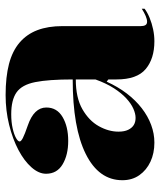

<svg xmlns="http://www.w3.org/2000/svg" viewBox="37 -592 570 684"><g transform="rotate(-90 322.0 -250.0)"><path d="M325 -515Q390 -515 436 -503Q482 -491 512 -465.5Q542 -440 556.5 -402Q571 -364 571 -312V-33Q571 -23 574.5 -17Q578 -11 587 -11Q595 -11 607 -16Q619 -21 633 -30V-20Q620 -10 600.5 -2Q581 6 559.5 10.5Q538 15 517 15Q455 15 418 -16Q381 -47 381 -120Q381 -129 381 -133Q381 -137 381 -140.5Q381 -144 381 -149L373 -155Q355 -115 331 -83.5Q307 -52 278.5 -30Q250 -8 219 3.5Q188 15 156 15Q118 15 88 1Q58 -13 40 -38.5Q22 -64 22 -99Q22 -183 115.5 -229.5Q209 -276 381 -276Q381 -362 371.5 -409.5Q362 -457 335 -476Q308 -495 257 -495Q229 -495 207 -490Q185 -485 172.5 -478Q160 -471 160 -465Q160 -460 172.5 -453.5Q185 -447 217 -436Q281 -414 281 -370Q281 -332 247 -312Q213 -292 162 -292Q112 -292 78.5 -312Q45 -332 45 -371Q45 -397 68 -423Q91 -449 130 -469.5Q169 -490 219.5 -502.5Q270 -515 325 -515ZM381 -265Q316 -265 275 -241.5Q234 -218 214.5 -183Q195 -148 195 -113Q195 -92 201.5 -78.5Q208 -65 218.5 -58.5Q229 -52 244 -52Q259 -52 277 -60Q295 -68 313.5 -85Q332 -102 349.5 -129Q367 -156 381 -195Z"/></g></svg>

Font: Kalnia Thin SemiBold
Style: Regular
Weight: 600
Version: Version 1.105